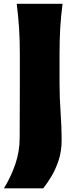

<svg xmlns="http://www.w3.org/2000/svg" viewBox="-20 -830 417 1025"><path d="M1 175.3Q38.6 114.3 61.8 46.4Q85 -21.5 85 -93.3L85.9 -376V-538.6Q85.9 -617.7 81.8 -680.4Q77.6 -743.2 69.3 -809.6H314Q305.2 -743.2 301.5 -680.4Q297.9 -617.7 297.9 -538.6V-385.7Q297.9 -306.2 303.5 -230Q309.1 -153.8 309.1 -82.5Q309.1 -23.4 293.2 25.1Q277.3 73.7 254.6 111.3Q231.9 148.9 210.9 175.3Z"/></svg>

Font: Pinar DS1 ExtraBold
Style: Regular
Weight: 800
Designer: Amin Abedi
Version: Version 3.000